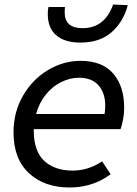

<svg xmlns="http://www.w3.org/2000/svg" viewBox="-20 -819 609 852"><path d="M40 -231Q40 -322 82.5 -395Q125 -468 193.5 -508.5Q262 -549 337 -549Q434 -549 482.5 -492.5Q531 -436 531 -341Q531 -314 526 -288.5Q521 -263 515 -246H130V-238Q130 -148 176.5 -105Q223 -62 302 -62Q372 -62 433 -103L471 -46Q392 13 289 13Q177 13 108.5 -50.5Q40 -114 40 -231ZM192 -757Q192 -775 195 -788H268L267 -764Q267 -694 346 -694Q445 -694 482 -799L547 -796Q527 -721 474.5 -675.5Q422 -630 337 -630Q267 -630 229.5 -662.5Q192 -695 192 -757ZM444 -313Q447 -333 447 -350Q447 -406 417.5 -440Q388 -474 330 -474Q291 -474 252 -455Q213 -436 183.5 -399.5Q154 -363 140 -313Z"/></svg>

Font: Nebula Sans Medium
Style: Regular
Weight: 500
Italic angle: -9°
Designer: Paul D. Hunt for Adobe (as Source Sans)
Foundry: Nebula Entertainment & Broadcasting LLC
Version: Version 1.010